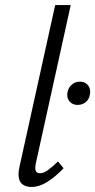

<svg xmlns="http://www.w3.org/2000/svg" viewBox="-20 -731 375 756"><path d="M104.6 5.2Q85.1 5.2 71.9 -2.8Q58.6 -10.7 54.6 -28.2Q50.6 -45.6 56.3 -72.5L197.3 -711H258.5L121.3 -89Q117.3 -70.1 120.2 -59.5Q123.2 -49 137.6 -49Q152.5 -49 169.2 -61.4Q186 -73.8 208.3 -95.3L230.5 -68.5Q196.9 -33.7 165.4 -14.3Q133.9 5.2 104.6 5.2ZM286.1 -317.9Q271.8 -317.9 261.9 -324.5Q251.9 -331.1 247.5 -342.4Q243.1 -353.7 245.8 -367.5Q249.1 -385.8 262.5 -397.6Q275.8 -409.4 294.3 -409.4Q309 -409.4 318.7 -402.5Q328.5 -395.6 332.6 -384.3Q336.7 -373 334 -359.3Q331.3 -340.4 317.6 -329.1Q303.9 -317.9 286.1 -317.9Z"/></svg>

Font: Ysabeau
Style: Bold Italic
Weight: 700
Italic angle: -12°
Designer: Christian Thalmann (Catharsis Fonts)
Version: Version 2.002